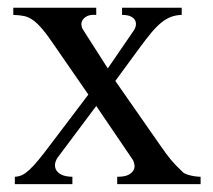

<svg xmlns="http://www.w3.org/2000/svg" viewBox="-20 -467 540 487"><path d="M277.3 0V-18.6Q295.9 -18.6 305.4 -23.4Q314.9 -28.3 318.6 -35.2Q322.3 -42 321 -49.3Q319.8 -56.6 316.9 -61.5L224.1 -198.2L127 -68.4Q122.1 -62 120.1 -53.7Q118.2 -45.4 121.6 -37.6Q125 -29.8 135 -24.4Q145 -19 163.6 -18.6V0H17.6V-18.6Q27.3 -19 35.9 -22.9Q44.4 -26.9 54.4 -36.1Q64.5 -45.4 77.6 -61.3Q90.8 -77.1 109.4 -102.1L204.1 -227.1L119.1 -350.1Q101.1 -377 88.1 -392.3Q75.2 -407.7 64 -415.8Q52.7 -423.8 41.3 -426.3Q29.8 -428.7 13.7 -429.2V-447.3H224.1V-429.2Q209.5 -430.2 201.4 -426.3Q193.4 -422.4 189.7 -416.5Q186 -410.6 186.5 -404.3Q187 -397.9 189.5 -393.6L253.4 -293.5L319.3 -389.6Q323.2 -395 324.5 -401.9Q325.7 -408.7 323 -414.8Q320.3 -420.9 312.3 -425Q304.2 -429.2 289.6 -429.2V-447.3H440.9V-429.2Q425.8 -428.7 413.6 -424.1Q401.4 -419.4 389.2 -409.7Q377 -399.9 363.8 -384Q350.6 -368.2 333 -344.2L272.5 -261.7L383.8 -102.1Q394 -87.4 400.6 -78.4Q407.2 -69.3 413.3 -62Q419.4 -54.7 426 -47.9Q432.6 -41 442.9 -31.2Q446.8 -26.4 460.4 -22.7Q474.1 -19 488.8 -18.6V0Z"/></svg>

Font: Campania
Style: Regular
Weight: 400
Version: Version 2.009